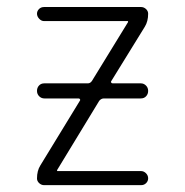

<svg xmlns="http://www.w3.org/2000/svg" viewBox="-20 -540 540 560"><path d="M97.7 -57.6 212.9 -246.1Q214.8 -248 213.4 -250.5Q211.9 -252.9 209 -252.9H109.4Q100.6 -252.9 94.2 -259.3Q87.9 -265.6 87.9 -274.9Q87.9 -284.2 93.8 -290.5Q99.6 -296.9 109.4 -296.9H236.3Q243.2 -296.9 248 -303.7L353.5 -475.6V-477.5Q353.5 -478.5 352.5 -478.5H108.4Q100.6 -478.5 94.2 -485.4Q87.9 -492.2 87.9 -500Q87.9 -507.8 93.8 -513.7Q99.6 -519.5 108.4 -519.5H391.6Q399.4 -519.5 405.8 -513.7Q412.1 -507.8 412.1 -500Q412.1 -477.5 402.3 -461.9L304.7 -303.7Q302.7 -301.8 304.2 -299.3Q305.7 -296.9 308.6 -296.9H390.6Q399.4 -296.9 405.8 -290.5Q412.1 -284.2 412.1 -274.9Q412.1 -265.6 406.2 -259.3Q400.4 -252.9 390.6 -252.9H283.2Q275.4 -252.9 269.5 -246.1L146.5 -43.9V-42Q146.5 -41 147.5 -41H391.6Q399.4 -41 405.8 -34.7Q412.1 -28.3 412.1 -20Q412.1 -11.7 406.2 -5.9Q400.4 0 391.6 0H108.4Q100.6 0 94.2 -5.9Q87.9 -11.7 87.9 -19.5Q87.9 -42 97.7 -57.6Z"/></svg>

Font: Rounded Mgen+ 1mn light
Style: Regular
Weight: 200
Designer: [Source Han Sans]
Ryoko NISHIZUKA  (kana & ideographs); Paul D. Hunt (Latin, Greek & Cyrillic); Wenlong ZHANG  (bopomofo
Version: Version 1.059.20150602